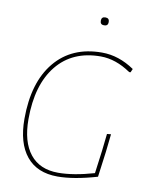

<svg xmlns="http://www.w3.org/2000/svg" viewBox="-90 -883 755 954"><g transform="rotate(10 287.5 -406.0)"><path d="M344 -796Q344 -816 364 -816Q384 -816 384 -796Q384 -776 364 -776Q344 -776 344 -796ZM378 -641Q463 -641 542 -587L534 -569H527Q451 -621 375 -621Q233 -621 154 -523.5Q75 -426 75 -252Q75 -138 124 -76.5Q173 -15 266 -15Q343 -15 447 -45L462 -158L472 -247L492 -249L482 -158L465 -30Q348 4 266 4Q163 4 109 -62Q55 -128 55 -250Q55 -434 140.5 -537.5Q226 -641 378 -641Z"/></g></svg>

Font: Alegreya Sans SC Thin
Style: Italic
Weight: 100
Italic angle: -7°
Designer: Juan Pablo del Peral
Foundry: Huerta Tipografica
Version: Version 2.007